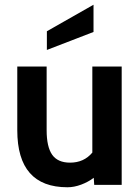

<svg xmlns="http://www.w3.org/2000/svg" viewBox="-20 -781 592 811"><path d="M178 -649 375 -761V-646L178 -570ZM370 -136.5V-500H494V0H378L376 -30Q353 -12.5 323 -1.2Q293 10 265 10Q53 10 53 -231V-500H177V-231Q177 -160.5 200.5 -127.2Q224 -94 276 -94Q334.5 -94 370 -136.5Z"/></svg>

Font: Cabin
Style: Bold
Weight: 700
Designer: Pablo Impallari
Foundry: Pablo Impallari. http://www.impallari.com Igino Marini. http://www.ikern.com
Version: Version 3.001;hotconv 1.0.109;makeotfexe 2.5.65596